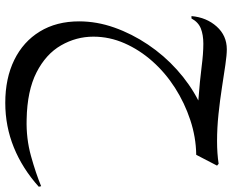

<svg xmlns="http://www.w3.org/2000/svg" viewBox="-96 -471 880 728"><g transform="rotate(90 344.0 -107.0)"><path d="M608 -490 567 -411H566Q500 -410 435 -388.5Q370 -367 313 -330.5Q256 -294 212.5 -245Q169 -196 144 -139Q119 -82 119 -21Q119 44 152 101.5Q185 159 254.5 194.5Q324 230 433 232Q505 234 571.5 215.5Q638 197 686 177L688 186Q619 248 539 280.5Q459 313 370 313Q277 313 207.5 279Q138 245 99.5 182Q61 119 61 33Q61 -34 84.5 -100.5Q108 -167 149 -228Q190 -289 244.5 -338Q299 -387 361 -419Q283 -425 233 -431.5Q183 -438 146 -438Q112 -438 88 -428.5Q64 -419 50 -393H41Q46 -450 80.5 -488.5Q115 -527 167 -527Q188 -527 226 -521.5Q264 -516 312 -508.5Q360 -501 412.5 -495.5Q465 -490 515 -490Q562 -490 601 -496Z"/></g></svg>

Font: Bona Nova SC
Style: Regular
Weight: 400
Designer: Mateusz Machalski
Foundry: Capitalics
Version: Version 4.001; ttfautohint (v1.8.4.7-5d5b)